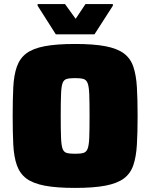

<svg xmlns="http://www.w3.org/2000/svg" viewBox="-20 -911 735 939"><path d="M347 8Q256 8 198.5 -3Q141 -14 109 -38Q77 -62 62.5 -103Q48 -144 45 -203.5Q42 -263 42 -344Q42 -425 45 -484.5Q48 -544 62.5 -585Q77 -626 109 -650Q141 -674 198.5 -685Q256 -696 347 -696Q438 -696 495.5 -685Q553 -674 585.5 -650Q618 -626 632 -585Q646 -544 649.5 -484.5Q653 -425 653 -344Q653 -263 649.5 -203.5Q646 -144 632 -103Q618 -62 585.5 -38Q553 -14 495.5 -3Q438 8 347 8ZM347 -159Q373 -159 387.5 -163Q402 -167 408.5 -183.5Q415 -200 416.5 -238Q418 -276 418 -344Q418 -412 416.5 -450Q415 -488 408.5 -504.5Q402 -521 387.5 -525Q373 -529 347 -529Q321 -529 306.5 -525Q292 -521 286 -504.5Q280 -488 278.5 -450Q277 -412 277 -344Q277 -276 278.5 -238Q280 -200 286 -183.5Q292 -167 306.5 -163Q321 -159 347 -159ZM253 -743 164 -883V-891H298L350 -819L398 -891H532V-883L442 -743Z"/></svg>

Font: Saira Black
Style: Regular
Weight: 900
Designer: Hector Gatti with collaboration of the Omnibus-Type team
Foundry: Omnibus-Type
Version: Version 1.100; ttfautohint (v1.8.3)